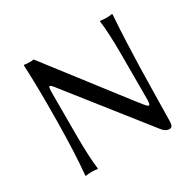

<svg xmlns="http://www.w3.org/2000/svg" viewBox="-144 -811 1005 983"><g transform="rotate(-30 359.0 -319.0)"><path d="M107.9 -645 109.9 -647.9Q117.7 -645 151.9 -645L166 -647L508.8 -203.1Q543.9 -157.7 550.8 -151.9Q563 -141.1 566.4 -158.7Q567.4 -165.5 567.9 -178.2V-444.8Q567.9 -573.7 558.1 -645L560.1 -647.9Q578.1 -645 595.2 -645Q611.3 -645 629.9 -647.9L631.8 -645Q626 -566.9 622.6 -481.2Q619.1 -395.5 617.7 -339.6Q616.2 -283.7 614.5 -178.7Q612.8 -73.7 611.8 -21Q610.4 9.8 592.8 9.8Q567.4 9.8 549.8 -14.2L201.2 -455.1L185.5 -475.1Q179.7 -481.9 174.8 -485.4Q169.9 -488.8 167.7 -488Q165.5 -487.3 164.1 -480.5Q162.6 -473.6 162.4 -464.8Q162.1 -456.1 162.1 -439V-200.2Q162.1 -71.3 171.9 0L169.9 2.9Q151.4 0 134.8 0Q118.2 0 100.1 2.9L98.1 0Q109.9 -115.2 112.3 -310.8Q114.7 -506.3 107.9 -645Z"/></g></svg>

Font: Linux Biolinum G
Style: Regular
Weight: 400
Designer: Philipp H. Poll
Foundry: Philipp H. Poll
Version: Version 1.1.0 ; ttfautohint (v1.6)